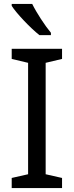

<svg xmlns="http://www.w3.org/2000/svg" viewBox="-20 -964 379 984"><path d="M145 -944H40V-934C63 -897 136 -820 182 -784H241V-796C210 -833 167 -899 145 -944ZM298 0V-52L214 -71V-642L298 -662V-714H40V-662L124 -642V-71L40 -52V0Z"/></svg>

Font: Noto Sans Tifinagh Agraw Imazighen
Style: Regular
Weight: 400
Designer: JamraPatel
Foundry: JamraPatel LLC
Version: Version 2.006